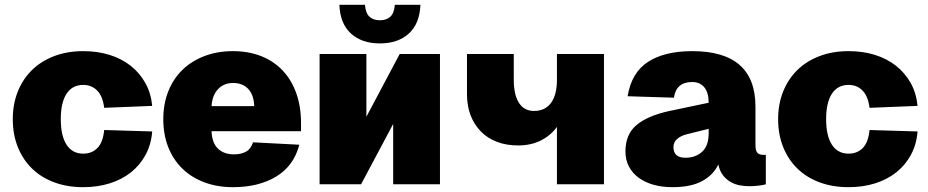

<svg xmlns="http://www.w3.org/2000/svg" viewBox="-20 -764 3847 796"><path d="M325 12Q259 12 205 -8Q151 -28 113 -65Q75 -102 54 -154Q33 -206 33 -270Q33 -333 54 -385Q75 -437 113 -474Q151 -511 205 -531.5Q259 -552 325 -552Q384 -552 434 -536.5Q484 -521 521.5 -491.5Q559 -462 582.5 -420Q606 -378 611 -325L412 -317Q406 -365 383 -388.5Q360 -412 325 -412Q280 -412 256 -375.5Q232 -339 232 -270Q232 -201 256 -164Q280 -127 325 -127Q361 -127 384 -150.5Q407 -174 412 -225L611 -219Q607 -166 584 -123Q561 -80 523.5 -50Q486 -20 435.5 -4Q385 12 325 12Z M946 12Q881 12 827.5 -8Q774 -28 736 -65Q698 -102 677.5 -154Q657 -206 657 -270Q657 -333 677.5 -385Q698 -437 736 -474Q774 -511 827.5 -531.5Q881 -552 946 -552Q1011 -552 1063.5 -531Q1116 -510 1152.5 -471Q1189 -432 1208.5 -377Q1228 -322 1228 -254V-220H857Q859 -171 884 -147.5Q909 -124 950 -124Q979 -124 999.5 -135Q1020 -146 1029 -174L1221 -164Q1198 -76 1125 -32Q1052 12 946 12ZM1034 -324Q1032 -372 1008.5 -396Q985 -420 946 -420Q908 -420 884 -394.5Q860 -369 857 -324Z M1305 0V-540H1499V-280L1637 -540H1804V0H1610V-250L1477 0ZM1555 -584Q1480 -584 1435 -625Q1390 -666 1387 -744H1493Q1496 -709 1512 -694.5Q1528 -680 1555 -680Q1582 -680 1598 -694.5Q1614 -709 1617 -744H1723Q1720 -666 1675 -625Q1630 -584 1555 -584Z M2289 0V-238Q2263 -202 2222 -181.5Q2181 -161 2128 -161Q2079 -161 2040 -176Q2001 -191 1973.5 -219Q1946 -247 1931 -286Q1916 -325 1916 -374V-540H2110V-434Q2110 -371 2131.5 -337.5Q2153 -304 2194 -304Q2240 -304 2264.5 -337.5Q2289 -371 2289 -434V-540H2484V0Z M2768 12Q2725 12 2689.5 2Q2654 -8 2628 -27Q2602 -46 2587.5 -73.5Q2573 -101 2573 -136Q2573 -208 2620 -246.5Q2667 -285 2756 -304L2918 -338Q2918 -380 2900 -402Q2882 -424 2850 -424Q2783 -424 2774 -359L2582 -365Q2598 -463 2666.5 -507.5Q2735 -552 2850 -552Q3112 -552 3112 -322V-164Q3112 -138 3120.5 -130Q3129 -122 3144 -122H3155V0Q3146 3 3126 5.5Q3106 8 3087 8Q3068 8 3048 4.5Q3028 1 3010 -9Q2992 -19 2978 -36.5Q2964 -54 2958 -82Q2937 -38 2890.5 -13Q2844 12 2768 12ZM2822 -110Q2863 -110 2890.5 -134.5Q2918 -159 2918 -212V-230L2830 -208Q2804 -202 2788 -188.5Q2772 -175 2772 -154Q2772 -110 2822 -110Z M3498 12Q3432 12 3378 -8Q3324 -28 3286 -65Q3248 -102 3227 -154Q3206 -206 3206 -270Q3206 -333 3227 -385Q3248 -437 3286 -474Q3324 -511 3378 -531.5Q3432 -552 3498 -552Q3557 -552 3607 -536.5Q3657 -521 3694.5 -491.5Q3732 -462 3755.5 -420Q3779 -378 3784 -325L3585 -317Q3579 -365 3556 -388.5Q3533 -412 3498 -412Q3453 -412 3429 -375.5Q3405 -339 3405 -270Q3405 -201 3429 -164Q3453 -127 3498 -127Q3534 -127 3557 -150.5Q3580 -174 3585 -225L3784 -219Q3780 -166 3757 -123Q3734 -80 3696.5 -50Q3659 -20 3608.5 -4Q3558 12 3498 12Z"/></svg>

Font: Geist Black
Style: Regular
Weight: 400
Designer: Basement.studio, Andrés Briganti, Mateo Zaragoza
Foundry: Basement.studio, Vercel, Andrés Briganti, Guido Ferreyra, Mateo Zaragoza
Version: Version 1.401